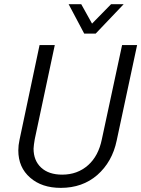

<svg xmlns="http://www.w3.org/2000/svg" viewBox="-20 -910 688 936"><path d="M69.3 -176.8Q69.3 -202.1 75.2 -228.5L172.9 -690.4H247.1L149.4 -231.4Q144.5 -203.1 143.6 -185.5Q143.6 -127 180.7 -92.8Q217.8 -58.6 283.2 -58.6Q357.4 -58.6 409.2 -104.5Q460 -149.4 476.6 -231.4L575.2 -690.4H648.4L548.8 -224.6Q527.3 -121.1 454.1 -56.6Q381.8 5.9 276.4 5.9Q183.6 5.9 127 -43.9Q69.3 -93.8 69.3 -176.8ZM314.5 -889.6H376L428.7 -794.9L521.5 -889.6H583L446.3 -746.1H390.6Z"/></svg>

Font: Dinish
Style: Italic
Weight: 400
Italic angle: -12°
Designer: Bert Driehuis
Foundry: Playbeing
Version: Version 3.002; git-62d0f29-release